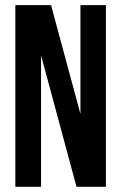

<svg xmlns="http://www.w3.org/2000/svg" viewBox="-20 -720 467 740"><path d="M39.1 0V-700.2H176.8L290 -280.8V-700.2H388.2V0H274.9L138.2 -506.8V0Z"/></svg>

Font: Bebas Neue Bold
Style: Regular
Weight: 700
Designer: Ryoichi Tsunekawa
Foundry: Ryoichi Tsunekawa
Version: Version 1.300